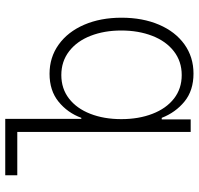

<svg xmlns="http://www.w3.org/2000/svg" viewBox="-33 -714 758 732"><g transform="rotate(-90 346.0 -348.0)"><path d="M209 -661.1H43.9V-707H258.8V-417H262.7Q282.2 -469.7 324.5 -503.9Q366.7 -538.1 430.7 -538.1Q493.7 -538.1 542.2 -503.2Q590.8 -468.3 617.7 -406Q644.5 -343.8 644.5 -263.7Q644.5 -183.1 617.9 -120.8Q591.3 -58.6 543 -23.9Q494.6 10.7 431.6 10.7Q367.2 10.7 325.2 -23.4Q283.2 -57.6 262.7 -110.4H256.8V0H209ZM425.8 -34.2Q478 -34.2 516.6 -64.2Q555.2 -94.2 575.4 -146.7Q595.7 -199.2 595.7 -264.6Q595.7 -329.6 575.4 -381.6Q555.2 -433.6 516.6 -463.4Q478 -493.2 425.8 -493.2Q374 -493.2 336.2 -463.9Q298.3 -434.6 278.1 -382.6Q257.8 -330.6 257.8 -264.6Q257.8 -198.2 278.1 -145.8Q298.3 -93.3 336.2 -63.7Q374 -34.2 425.8 -34.2Z"/></g></svg>

Font: Pretendard ExtraLight
Style: Regular
Weight: 200
Designer: Base glyphs from Inter by Rasmus Andersson; Hangeul glyphs from Noto Sans CJK(Source Han Sans) by Jang Soo-young and Kan
Foundry: Kil Hyung-jin
Version: Version 1.309